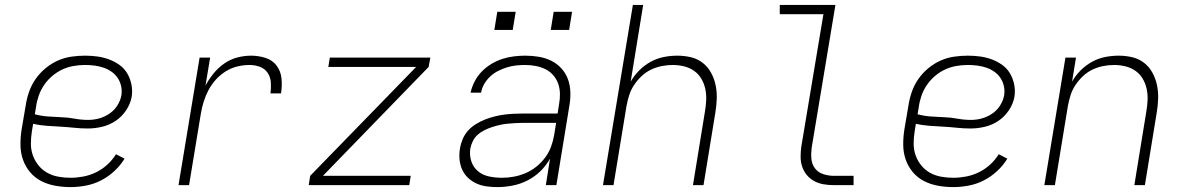

<svg xmlns="http://www.w3.org/2000/svg" viewBox="-20 -755 4840 783"><path d="M267 8Q236 8 205.5 2.5Q175 -3 148.5 -16.5Q122 -30 103 -52.5Q84 -75 74 -103Q64 -131 63.5 -162.5Q63 -194 68 -226L85 -326Q89 -353 98.5 -380.5Q108 -408 125 -432.5Q142 -457 165.5 -476.5Q189 -496 216 -508Q243 -520 271.5 -524Q300 -528 327 -528Q353 -528 378 -524.5Q403 -521 425.5 -512.5Q448 -504 467.5 -490Q487 -476 499 -455.5Q511 -435 516 -410.5Q521 -386 517 -360Q512 -332 494.5 -305.5Q477 -279 451.5 -262Q426 -245 396.5 -238Q367 -231 338 -231Q310 -231 282 -234Q254 -237 226 -238.5Q198 -240 170 -242Q142 -244 115 -250L110 -219Q106 -194 106 -169Q106 -144 114 -121.5Q122 -99 137 -80.5Q152 -62 172.5 -50.5Q193 -39 217.5 -34.5Q242 -30 267 -30Q293 -30 319.5 -35Q346 -40 371 -52Q396 -64 417 -83Q438 -102 453 -126L488 -108Q471 -80 446 -57Q421 -34 391.5 -19Q362 -4 330 2Q298 8 267 8ZM340 -266Q362 -266 384 -272Q406 -278 425.5 -291Q445 -304 458 -324Q471 -344 475 -366Q478 -385 474 -403.5Q470 -422 460 -437Q450 -452 435 -462.5Q420 -473 402.5 -479Q385 -485 366 -487.5Q347 -490 327 -490Q304 -490 280.5 -486Q257 -482 235 -472Q213 -462 193.5 -445.5Q174 -429 160 -408.5Q146 -388 138 -365Q130 -342 127 -319L122 -289Q148 -282 175.5 -280Q203 -278 230.5 -277Q258 -276 285 -271Q312 -266 340 -266Z M708 0 794 -520H837L818 -406Q832 -432 851 -455.5Q870 -479 894.5 -496Q919 -513 947.5 -520.5Q976 -528 1004 -528Q1034 -528 1062.5 -519Q1091 -510 1108 -487.5Q1125 -465 1128 -435Q1131 -405 1126 -374H1083Q1086 -397 1084.5 -419Q1083 -441 1071.5 -458Q1060 -475 1040 -482.5Q1020 -490 997 -490Q973 -490 948 -484Q923 -478 900.5 -464Q878 -450 860 -430Q842 -410 830 -387Q818 -364 810.5 -340Q803 -316 799 -291L751 0Z M1239 0 1245 -38 1677 -482H1319L1325 -520H1735L1728 -482L1297 -38H1655L1649 0Z M2008 8Q1986 8 1964 5Q1942 2 1922.5 -7Q1903 -16 1888 -30.5Q1873 -45 1864.5 -64Q1856 -83 1854 -105.5Q1852 -128 1856 -150Q1859 -169 1867 -188Q1875 -207 1889 -222.5Q1903 -238 1921 -249Q1939 -260 1958 -267.5Q1977 -275 1996.5 -280Q2016 -285 2035.5 -287.5Q2055 -290 2074 -291Q2093 -292 2113 -292H2254L2260 -331Q2264 -352 2263.5 -373.5Q2263 -395 2256 -414.5Q2249 -434 2235.5 -449Q2222 -464 2204 -473Q2186 -482 2164.5 -486Q2143 -490 2122 -490Q2103 -490 2084.5 -488Q2066 -486 2048 -480.5Q2030 -475 2012 -466Q1994 -457 1979.5 -443.5Q1965 -430 1955 -413Q1945 -396 1942 -377H1899Q1904 -400 1915.5 -422.5Q1927 -445 1944.5 -463Q1962 -481 1983.5 -494Q2005 -507 2028 -514.5Q2051 -522 2075 -525Q2099 -528 2122 -528Q2150 -528 2177 -523.5Q2204 -519 2227.5 -507.5Q2251 -496 2269 -476.5Q2287 -457 2296 -432.5Q2305 -408 2306 -380Q2307 -352 2302 -324L2249 0H2206L2223 -108Q2207 -79 2183 -56Q2159 -33 2130 -18.5Q2101 -4 2069.5 2Q2038 8 2008 8ZM2027 -30Q2051 -30 2075.5 -34.5Q2100 -39 2123.5 -49Q2147 -59 2167.5 -75.5Q2188 -92 2203.5 -113Q2219 -134 2227.5 -157.5Q2236 -181 2240 -205L2248 -254H2113Q2097 -254 2081.5 -253Q2066 -252 2050 -250.5Q2034 -249 2018.5 -245.5Q2003 -242 1987.5 -237Q1972 -232 1956.5 -224.5Q1941 -217 1928.5 -206Q1916 -195 1908.5 -180Q1901 -165 1898 -149Q1894 -122 1902 -97.5Q1910 -73 1929 -57Q1948 -41 1974 -35.5Q2000 -30 2027 -30ZM2226 -633 2238 -707H2313L2301 -633ZM1996 -633 2008 -707H2083L2071 -633Z M2439 0 2561 -735H2603L2552 -422Q2566 -447 2587 -468Q2608 -489 2633.5 -503Q2659 -517 2687 -522.5Q2715 -528 2742 -528Q2771 -528 2798 -521.5Q2825 -515 2846 -498.5Q2867 -482 2880 -458Q2893 -434 2898.5 -407Q2904 -380 2903 -351.5Q2902 -323 2897 -294L2849 0H2806L2855 -301Q2859 -324 2860 -347.5Q2861 -371 2856 -393.5Q2851 -416 2839.5 -435Q2828 -454 2810 -466.5Q2792 -479 2769.5 -484.5Q2747 -490 2723 -490Q2701 -490 2678.5 -485.5Q2656 -481 2635 -471Q2614 -461 2596.5 -444.5Q2579 -428 2566 -408.5Q2553 -389 2546 -367Q2539 -345 2535 -323L2482 0Z M3380 0Q3359 0 3338.5 -3.5Q3318 -7 3300.5 -16.5Q3283 -26 3270.5 -41Q3258 -56 3251.5 -75Q3245 -94 3245 -115.5Q3245 -137 3248 -158L3338 -697H3160V-735H3387L3290 -152Q3287 -129 3289 -107Q3291 -85 3303.5 -68.5Q3316 -52 3337 -45Q3358 -38 3380 -38H3461V0Z M3867 8Q3836 8 3805.5 2.5Q3775 -3 3748.5 -16.5Q3722 -30 3703 -52.5Q3684 -75 3674 -103Q3664 -131 3663.5 -162.5Q3663 -194 3668 -226L3685 -326Q3689 -353 3698.5 -380.5Q3708 -408 3725 -432.5Q3742 -457 3765.5 -476.5Q3789 -496 3816 -508Q3843 -520 3871.5 -524Q3900 -528 3927 -528Q3953 -528 3978 -524.5Q4003 -521 4025.5 -512.5Q4048 -504 4067.5 -490Q4087 -476 4099 -455.5Q4111 -435 4116 -410.5Q4121 -386 4117 -360Q4112 -332 4094.5 -305.5Q4077 -279 4051.5 -262Q4026 -245 3996.5 -238Q3967 -231 3938 -231Q3910 -231 3882 -234Q3854 -237 3826 -238.5Q3798 -240 3770 -242Q3742 -244 3715 -250L3710 -219Q3706 -194 3706 -169Q3706 -144 3714 -121.5Q3722 -99 3737 -80.5Q3752 -62 3772.5 -50.5Q3793 -39 3817.5 -34.5Q3842 -30 3867 -30Q3893 -30 3919.5 -35Q3946 -40 3971 -52Q3996 -64 4017 -83Q4038 -102 4053 -126L4088 -108Q4071 -80 4046 -57Q4021 -34 3991.5 -19Q3962 -4 3930 2Q3898 8 3867 8ZM3940 -266Q3962 -266 3984 -272Q4006 -278 4025.5 -291Q4045 -304 4058 -324Q4071 -344 4075 -366Q4078 -385 4074 -403.5Q4070 -422 4060 -437Q4050 -452 4035 -462.5Q4020 -473 4002.5 -479Q3985 -485 3966 -487.5Q3947 -490 3927 -490Q3904 -490 3880.5 -486Q3857 -482 3835 -472Q3813 -462 3793.5 -445.5Q3774 -429 3760 -408.5Q3746 -388 3738 -365Q3730 -342 3727 -319L3722 -289Q3748 -282 3775.5 -280Q3803 -278 3830.5 -277Q3858 -276 3885 -271Q3912 -266 3940 -266Z M4239 0 4325 -520H4368L4352 -422Q4366 -447 4387 -468Q4408 -489 4433.5 -503Q4459 -517 4487 -522.5Q4515 -528 4542 -528Q4571 -528 4598 -521.5Q4625 -515 4646 -498.5Q4667 -482 4680 -458Q4693 -434 4698.5 -407Q4704 -380 4703 -351.5Q4702 -323 4697 -294L4649 0H4606L4655 -301Q4659 -324 4660 -347.5Q4661 -371 4656 -393.5Q4651 -416 4639.5 -435Q4628 -454 4610 -466.5Q4592 -479 4569.5 -484.5Q4547 -490 4523 -490Q4501 -490 4478.5 -485.5Q4456 -481 4435 -471Q4414 -461 4396.5 -444.5Q4379 -428 4366 -408.5Q4353 -389 4346 -367Q4339 -345 4335 -323L4282 0Z"/></svg>

Font: Iosevka SS04 XLt Ex
Style: Italic
Weight: 200
Width: 7
Italic angle: -9°
Monospace: yes
Designer: Belleve Invis
Foundry: Belleve Invis
Version: Version 19.0.0; ttfautohint (v1.8.4)